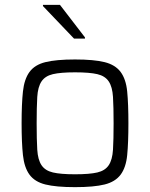

<svg xmlns="http://www.w3.org/2000/svg" viewBox="-20 -763 618 791"><path d="M69 0ZM289 8Q211 8 167 -3Q123 -14 101.5 -43.5Q80 -73 74.5 -124Q69 -175 69 -255Q69 -335 74.5 -386Q80 -437 101.5 -466.5Q123 -496 167 -507Q211 -518 289 -518Q367 -518 411 -507Q455 -496 477 -466.5Q499 -437 504 -386Q509 -335 509 -255Q509 -175 504 -124Q499 -73 477 -43.5Q455 -14 411 -3Q367 8 289 8ZM289 -45Q349 -45 381 -52.5Q413 -60 428 -82.5Q443 -105 445.5 -146.5Q448 -188 448 -255Q448 -322 445.5 -363.5Q443 -405 428 -427.5Q413 -450 381 -457.5Q349 -465 289 -465Q230 -465 198 -457.5Q166 -450 151 -427.5Q136 -405 133.5 -363.5Q131 -322 131 -255Q131 -188 133.5 -146.5Q136 -105 151 -82.5Q166 -60 198 -52.5Q230 -45 289 -45ZM285 -604 157 -738V-743H227L330 -609V-604Z"/></svg>

Font: Azeri Sans Light
Style: Regular
Weight: 300
Designer: Hector Gatti & Omnibus-Type (original fonts) / Cristiano Sobral (main changes and remastering)
Version: Version 1.000; ttfautohint (v1.6)